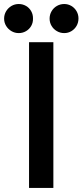

<svg xmlns="http://www.w3.org/2000/svg" viewBox="-33 -928 407 948"><path d="M110.4 -719.7H230.5V0H110.4ZM211.9 -835.9Q211.9 -856 221.7 -872.6Q231.4 -889.2 248 -898.7Q264.6 -908.2 284.2 -908.2Q303.2 -908.2 319.3 -898.7Q335.4 -889.2 345 -872.8Q354.5 -856.4 354.5 -836.9Q354.5 -816.9 345.2 -800.5Q335.9 -784.2 319.8 -774.4Q303.7 -764.6 284.2 -764.6Q264.6 -764.6 248 -774.2Q231.4 -783.7 221.7 -800Q211.9 -816.4 211.9 -835.9ZM-12.7 -835.9Q-12.7 -856 -2.7 -872.6Q7.3 -889.2 23.7 -898.7Q40 -908.2 59.6 -908.2Q79.1 -908.2 95.5 -898.7Q111.8 -889.2 121.1 -872.6Q130.4 -856 129.9 -835.9Q130.4 -816.4 121.1 -800Q111.8 -783.7 95.5 -774.2Q79.1 -764.6 59.6 -764.6Q40 -764.6 23.7 -774.2Q7.3 -783.7 -2.7 -800Q-12.7 -816.4 -12.7 -835.9Z"/></svg>

Font: Reddit Sans Strawberry SemiBold
Style: Regular
Weight: 600
Designer: Stephen Hutchings
Foundry: Reddit
Version: Version 1.013